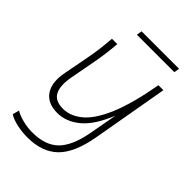

<svg xmlns="http://www.w3.org/2000/svg" viewBox="-247 -732 1040 1040"><g transform="rotate(45 273.5 -212.0)"><path d="M169 210Q128 210 88.5 201.5Q49 193 24 177L34 139Q59 154 95.5 163Q132 172 168 172Q267 172 319 121Q371 70 393 -46L423 -211Q377 -97 317 -47.5Q257 2 190 2Q115 2 82 -46.5Q49 -95 66 -181L93 -323Q102 -368 107 -410.5Q112 -453 115 -492H156Q153 -452 147 -407.5Q141 -363 133 -323L108 -189Q94 -114 114.5 -75Q135 -36 195 -36Q253 -36 305 -80Q357 -124 399 -224Q441 -324 471 -492H509L432 -53Q407 87 344 148.5Q281 210 169 210ZM200 -634H487L482 -603H195Z"/></g></svg>

Font: Livvic ExtraLight
Style: Italic
Weight: 275
Italic angle: -10°
Designer: Jacques Le Bailly, Baron von Fonthausen
Version: Version 1.001; ttfautohint (v1.8.2)